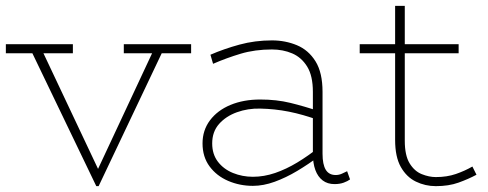

<svg xmlns="http://www.w3.org/2000/svg" viewBox="-20 -622 1667 656"><path d="M309 14 81 -460H119L315 -45L509 -460H542L317 14ZM0 -440V-471H229V-440H114H101ZM403 -440V-471H633V-440H523H510Z M1123 7Q1099 7 1082.5 -5.5Q1066 -18 1057.5 -41Q1049 -64 1049 -97V-308Q1049 -363 1029.5 -394.5Q1010 -426 978.5 -439.5Q947 -453 909 -453Q851 -453 802.5 -438.5Q754 -424 708 -404L699 -435Q745 -455 798 -469.5Q851 -484 909 -484Q955 -484 994.5 -467.5Q1034 -451 1058 -412.5Q1082 -374 1082 -308V-97Q1082 -60 1093 -42Q1104 -24 1127 -24Q1138 -24 1148 -28.5Q1158 -33 1166 -37L1176 -9Q1168 -3 1154.5 2Q1141 7 1123 7ZM844 13Q799 13 759.5 -4Q720 -21 696 -53.5Q672 -86 672 -132Q672 -177 697.5 -211Q723 -245 767.5 -263.5Q812 -282 869 -282Q925 -282 972 -270.5Q1019 -259 1070 -242V-211Q1015 -231 967 -240.5Q919 -250 869 -251Q827 -252 789.5 -238.5Q752 -225 728.5 -198.5Q705 -172 705 -132Q705 -95 724.5 -69.5Q744 -44 776 -31Q808 -18 844 -18Q882 -18 920 -31Q958 -44 996 -67Q1034 -90 1070 -119V-88Q1034 -61 995.5 -38Q957 -15 918.5 -1Q880 13 844 13Z M1469 14Q1433 14 1401 -1.5Q1369 -17 1349.5 -51.5Q1330 -86 1330 -144V-602H1363V-141Q1363 -91 1379.5 -64Q1396 -37 1421 -27Q1446 -17 1469 -17Q1507 -17 1537.5 -27.5Q1568 -38 1594 -53L1608 -25Q1580 -10 1546.5 2Q1513 14 1469 14ZM1209 -440V-471H1547V-440Z"/></svg>

Font: BioRhyme ExtraLight
Style: Regular
Weight: 250
Designer: Aoife Mooney
Foundry: Aoife Mooney Type
Version: Version 1.600;gftools[0.9.33]